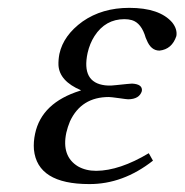

<svg xmlns="http://www.w3.org/2000/svg" viewBox="-20 -459 470 489"><path d="M148.9 -121.1Q136.2 -61 178.7 -35.2Q198.7 -23.9 225.1 -23.9Q284.7 -24.4 358.9 -68.8L369.6 -49.8Q293 10.3 207 9.8Q75.2 9.8 66.4 -78.1Q64.9 -97.7 69.3 -118.2Q85.9 -197.3 184.1 -228Q186 -228.5 186.5 -229Q131.3 -252.4 128.9 -293Q128.4 -306.6 131.3 -321.8Q141.6 -369.1 190.4 -404.3Q240.2 -439 309.1 -439Q386.2 -439 418.5 -401.9Q432.1 -384.8 429.2 -367.2Q418 -333.5 386.2 -330.1Q364.3 -330.1 353.5 -357.4Q352.5 -360.4 351.1 -362.8Q340.3 -400.4 315.9 -407.7Q307.1 -410.2 296.9 -410.2Q248.5 -410.2 220.7 -367.2Q208.5 -348.1 203.1 -324.2Q187 -249 247.6 -241.7Q255.9 -240.7 264.2 -241.2Q264.6 -241.2 275.4 -242.2Q312 -246.1 316.4 -246.1Q343.8 -244.6 341.3 -227.1Q335 -206.5 306.6 -206.1Q302.7 -206.1 283.2 -209Q262.2 -211.9 257.3 -211.9Q187 -211.9 158.2 -149.9Q152.3 -135.7 148.9 -121.1Z"/></svg>

Font: Linux Biolinum Capitals O
Style: Italic Samll Caps
Weight: 400
Italic angle: -12°
Designer: Philipp H. Poll
Foundry: Philipp H. Poll
Version: Version 0.6.2